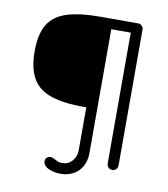

<svg xmlns="http://www.w3.org/2000/svg" viewBox="-84 -771 792 903"><g transform="rotate(10 311.5 -320.0)"><path d="M502 0Q491 0 483.5 -7.5Q476 -15 476 -29V-667L493 -651H368L383 -664V-59Q383 -24 368.5 3Q354 30 327 45Q300 60 265 60Q235 60 211 49.5Q187 39 184 25Q180 17 182.5 7.5Q185 -2 195 -7Q202 -11 209.5 -9.5Q217 -8 225 -4Q233 1 242 5Q251 9 264 9Q293 9 312 -12Q331 -33 331 -65V-299L350 -269H297Q207 -271 151.5 -293Q96 -315 71 -362.5Q46 -410 46 -487Q46 -569 74 -615Q102 -661 162.5 -680.5Q223 -700 324 -700H503Q513 -700 520.5 -692.5Q528 -685 528 -675V-29Q528 -15 520.5 -7.5Q513 0 502 0Z"/></g></svg>

Font: Quicksand Light
Style: Regular
Weight: 400
Version: Version 3.004